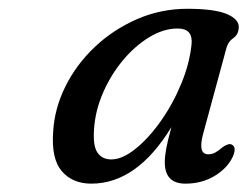

<svg xmlns="http://www.w3.org/2000/svg" viewBox="-20 -734 577 448"><path d="M453.5 -420Q441.5 -374 466 -374Q475 -374 482.5 -378.2Q490 -382.5 500 -391Q514 -400.5 521 -396.5Q533 -390.5 523 -368Q510.5 -341.5 480.8 -323.5Q451 -305.5 412.5 -305.5Q364.5 -305.5 364.5 -355.5Q364.5 -369 367.8 -387Q371 -405 380 -437.5Q299.5 -305.5 193 -305.5Q149.5 -305.5 124.5 -334.2Q99.5 -363 104 -426Q107 -480.5 132.5 -532Q158 -583.5 201 -624.2Q244 -665 299.5 -689.2Q355 -713.5 417.5 -713.5Q480.5 -713.5 509.8 -701Q539 -688.5 537 -668.5Q536 -653 524.2 -645Q512.5 -637 508.5 -622.5ZM199.5 -433.5Q196.5 -393.5 207.5 -377.8Q218.5 -362 239.5 -362Q265.5 -362 296.2 -386.8Q327 -411.5 355.2 -451.5Q383.5 -491.5 403 -538.8Q422.5 -586 427 -631Q430.5 -667.5 394.5 -667.5Q362 -667.5 328.8 -647.5Q295.5 -627.5 267.2 -593.8Q239 -560 220.8 -518.5Q202.5 -477 199.5 -433.5Z"/></svg>

Font: Fraunces 9pt Soft
Style: Italic
Weight: 400
Italic angle: -16°
Version: Version 1.000;[0bf87f6ff]